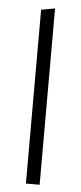

<svg xmlns="http://www.w3.org/2000/svg" viewBox="-52 -736 323 766"><g transform="rotate(5 109.5 -353.0)"><path d="M82 0V-696L137 -706V0Z"/></g></svg>

Font: Palanquin ExtraLight
Style: Regular
Weight: 275
Designer: Pria Ravichandran
Version: Version 1.001